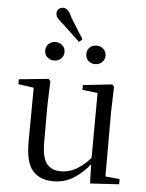

<svg xmlns="http://www.w3.org/2000/svg" viewBox="-60 -952 774 1016"><g transform="rotate(5 326.5 -444.5)"><path d="M209.5 -622.1Q189.6 -622.1 174.2 -635.5Q158.8 -648.8 158.8 -670.8Q158.8 -693.9 174.2 -707.3Q189.6 -720.7 209.5 -720.7Q229.8 -720.7 245.6 -707.3Q261.4 -693.9 261.4 -670.8Q261.4 -648.8 245.6 -635.5Q229.8 -622.1 209.5 -622.1ZM332.7 -732 239.4 -819.9Q219.8 -835.9 210.4 -847.2Q201.1 -858.5 201.1 -872.8Q201.1 -888.1 211.5 -896.3Q222 -904.4 233.9 -904.4Q248.4 -904.4 259.7 -893Q271 -881.6 282.7 -855.2L350.2 -746.9ZM427.8 -622.1Q407.2 -622.1 392.2 -635.5Q377.3 -648.8 377.3 -670.8Q377.3 -693.9 392.2 -707.3Q407.2 -720.7 427.8 -720.7Q448.1 -720.7 463.6 -707.3Q479.1 -693.9 479.1 -670.8Q479.1 -648.8 463.6 -635.5Q448.1 -622.1 427.8 -622.1ZM260.9 14.6Q189.8 14.6 151.1 -29.8Q112.3 -74.2 113.3 -185.8L115.5 -483.7L137.7 -466.6L33.1 -481V-507.3L189.5 -523L200.2 -511.5L195.8 -380.4V-185.1Q195.8 -105.3 221.6 -73.3Q247.4 -41.4 296.3 -41.4Q342.8 -41.4 386.1 -68.1Q429.4 -94.9 464.9 -141.8L488.1 -103H461.7Q423.1 -51 373.2 -18.2Q323.3 14.6 260.9 14.6ZM456.4 9.3 452.8 -114.1V-115.5L454.4 -471.2L373.2 -480.3V-506.2L528.2 -523L538.4 -511.5L534.4 -380.4V-35L610.3 -27.4V0.2Z"/></g></svg>

Font: Source Han Serif JP VF
Style: Regular
Weight: 250
Designer: Ryoko NISHIZUKA 西塚涼子 (kana & ideographs); Frank Grießhammer (Latin, Greek & Cyrillic); Wenlong ZHANG 张文龙 (bopomofo); San
Foundry: Adobe
Version: Version 2.001;hotconv 1.1.0;makeotfexe 2.6.0